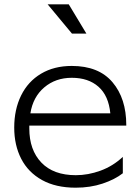

<svg xmlns="http://www.w3.org/2000/svg" viewBox="-20 -822 640 891"><path d="M201 -802H299L381 -666H314ZM331 49Q239 49 175 13.5Q111 -22 78.5 -85Q46 -148 46 -230Q46 -314 78 -379Q110 -444 170.5 -480Q231 -516 313 -516Q438 -516 502 -440.5Q566 -365 566 -242V-239H116V-226Q116 -126 172 -67.5Q228 -9 332 -9Q389 -9 446.5 -30Q504 -51 550 -94V-18Q513 11 456 30Q399 49 331 49ZM313 -461Q238 -461 185.5 -416.5Q133 -372 121 -296H492Q484 -378 437 -419.5Q390 -461 313 -461Z"/></svg>

Font: LINE Seed JP_TTF Regular
Style: Regular
Weight: 400
Designer: LINE & Fontrix & Fontworks
Version: Version 1.002